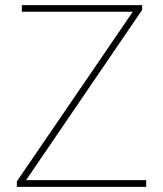

<svg xmlns="http://www.w3.org/2000/svg" viewBox="-20 -731 638 751"><path d="M551.8 -26.4V0H45.9V-21.5L499.5 -685.1H65.4V-710.9H536.1V-692.4L82 -26.4Z"/></svg>

Font: Vazirmatn FD Thin
Style: Regular
Weight: 100
Designer: Saber Rastikerdar
Foundry: Saber Rastikerdar
Version: Version 33.003